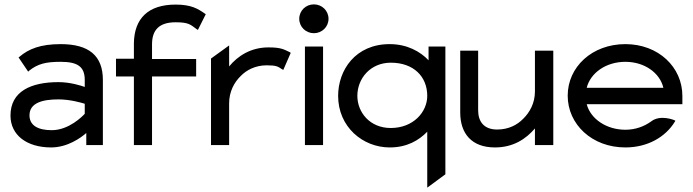

<svg xmlns="http://www.w3.org/2000/svg" viewBox="-20 -664 3173 879"><path d="M28 -135C28 -46 102 11 214 11C290 11 351 -34 375 -55V0H451V-298C451 -409 387 -462 258 -462C165 -462 111 -440 69 -404L65 -401L109 -336L113 -340C153 -372 190 -381 258 -381C335 -381 368 -359 368 -298V-266C351 -272 301 -288 248 -288C122 -288 28 -246 28 -135ZM115 -136C115 -193 174 -209 248 -209C300 -209 352 -194 368 -189V-143C359 -133 296 -68 217 -68C155 -68 115 -89 115 -136Z M511 -314H593V0H676V-314H878V-394H676V-461C676 -527 709 -562 784 -562C845 -562 852 -551 881 -530L886 -527L922 -599L919 -601C886 -624 856 -643 784 -643C658 -643 595 -579 593 -467V-395H511Z M946 0H1029V-191C1029 -244 1052 -287 1082 -316C1108 -343 1149 -365 1201 -365C1246 -365 1253 -359 1271 -347L1277 -344L1311 -422L1307 -425C1279 -438 1267 -447 1209 -447C1128 -447 1069 -408 1029 -360V-456L946 -396Z M1350 -578C1350 -541 1380 -512 1417 -512C1454 -512 1484 -541 1484 -578C1484 -615 1454 -644 1417 -644C1380 -644 1350 -615 1350 -578ZM1376 0H1459V-451H1376Z M1528 -225C1528 -83 1641 11 1764 11C1843 11 1897 -21 1936 -61V195L2019 134V-451H1942V-388C1904 -428 1844 -462 1764 -462C1607 -462 1528 -343 1528 -225ZM1616 -225C1616 -306 1677 -377 1769 -377C1874 -377 1936 -313 1936 -225C1936 -152 1873 -78 1769 -78C1672 -78 1616 -151 1616 -225Z M2087 -149C2087 -54 2138 11 2246 11C2330 11 2388 -28 2429 -76V0H2513V-432H2429V-245C2429 -192 2405 -149 2375 -120C2349 -93 2309 -71 2256 -71C2196 -71 2169 -107 2169 -159V-432H2087Z M2579 -226C2579 -95 2690 11 2843 11C2944 11 3026 -36 3069 -106L3072 -111L3067 -114C3067 -114 3003 -141 2961 -108C2929 -85 2889 -70 2843 -70C2757 -70 2684 -119 2666 -187H3104V-225C3104 -356 2995 -462 2843 -462C2690 -462 2579 -357 2579 -226ZM2666 -262C2683 -330 2754 -381 2843 -381C2930 -381 3001 -331 3017 -262Z"/></svg>

Font: Charger Sport
Style: SeBdExt
Weight: 600
Designer: Jasper
Foundry: Cannot Into Space Fonts
Version: Version 1.1